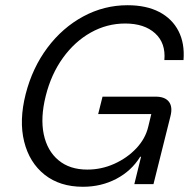

<svg xmlns="http://www.w3.org/2000/svg" viewBox="-20 -705 740 735"><path d="M297.5 10Q209.2 10 150.8 -36.2Q92.5 -82.5 72.5 -162.9Q52.5 -243.3 78.3 -345Q104.2 -445.8 161.7 -522.5Q219.2 -599.2 298.8 -642.1Q378.3 -685 468.3 -685Q540 -685 589.6 -659.2Q639.2 -633.3 663.3 -586.2Q687.5 -539.2 682.5 -475H609.2Q615 -540 573.8 -577.5Q532.5 -615 459.2 -615Q389.2 -615 327.5 -580.4Q265.8 -545.8 220.8 -483.3Q175.8 -420.8 155 -337.5Q134.2 -254.2 147.5 -190.8Q160.8 -127.5 203.8 -91.7Q246.7 -55.8 314.2 -55.8Q368.3 -55.8 417.5 -77.9Q466.7 -100 501.7 -137.1Q536.7 -174.2 547.5 -220L559.2 -268.3H355.8L372.5 -335H575.8Q611.7 -335 626.7 -315.4Q641.7 -295.8 632.5 -260L567.5 0H494.2L520 -105H516.7Q483.3 -50.8 425.4 -20.4Q367.5 10 297.5 10Z"/></svg>

Font: Funnel Sans Light Light
Style: Italic
Weight: 300
Italic angle: -14.036°
Version: Version 1.000